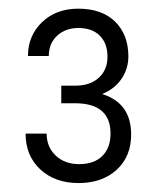

<svg xmlns="http://www.w3.org/2000/svg" viewBox="-20 -735 364 436"><path d="M119.1 -540.5H152.8Q186 -541 205.1 -559.1Q224.1 -577.1 224.1 -606Q224.1 -636.7 206.5 -654.1Q189 -671.4 158.2 -671.4Q128.4 -671.4 109.6 -653.8Q90.8 -636.2 90.8 -607.9H43.5Q43.5 -653.8 75.4 -684.6Q107.4 -715.3 157.7 -715.3Q211.4 -715.3 241.5 -685.8Q271.5 -656.2 271.5 -606.9Q271.5 -579.1 256.1 -556.2Q240.7 -533.2 211.9 -521.5Q277.8 -501 277.8 -429.7Q277.8 -379.4 244.9 -349.4Q211.9 -319.3 158.2 -319.3Q105 -319.3 71.5 -350.3Q38.1 -381.3 38.1 -431.6H85.9Q85.9 -401.4 106.4 -381.8Q127 -362.3 159.7 -362.3Q193.8 -362.3 212.4 -380.9Q231 -399.4 231 -431.6Q231 -500.5 150.4 -500.5H119.1Z"/></svg>

Font: Roboto Condensed Light
Style: Regular
Weight: 300
Designer: Google
Version: Version 2.134; 2016